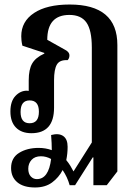

<svg xmlns="http://www.w3.org/2000/svg" viewBox="-20 -579 608 849"><path d="M135 250Q84 250 56.5 227Q29 204 29 164Q29 119 64.5 97Q100 75 151 75Q182 75 209 85Q209 55 206 18Q240 9 259.5 22.5Q279 36 279 70Q279 100 273 129Q283 141 291 154Q299 167 305 179L386 51V-369Q386 -445 362.5 -479Q339 -513 287 -513Q189 -513 189 -403L264 -361Q287 -350 287 -334Q287 -321 279 -313Q244 -315 231.5 -293.5Q219 -272 219 -224V-103Q219 10 119 10Q75 10 50.5 -15Q26 -40 26 -86Q26 -131 48 -154.5Q70 -178 99 -178Q103 -178 107 -177V-224Q107 -272 122.5 -298.5Q138 -325 176 -342V-345L79 -377Q76 -390 75 -400Q74 -410 74 -419Q74 -484 130.5 -521.5Q187 -559 288 -559Q499 -559 499 -380V179L452 240H393V117H390L312 240H288Q278 204 257 173Q240 206 210 228Q180 250 135 250ZM111 -34Q152 -34 152 -85Q152 -135 111 -135Q71 -135 71 -84Q71 -34 111 -34ZM105 167Q105 189 116 201Q127 213 143 213Q195 213 206 124Q184 112 161 112Q134 112 119.5 128Q105 144 105 167Z"/></svg>

Font: Noto Serif Thai Condensed SemiBold
Style: Regular
Weight: 600
Width: 3
Designer: Monotype Design Team
Foundry: Monotype Imaging Inc.
Version: Version 2.002; ttfautohint (v1.8.4.7-5d5b)